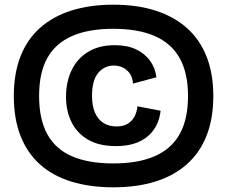

<svg xmlns="http://www.w3.org/2000/svg" viewBox="-20 -714 970 820"><path d="M464 86Q364 86 284.5 61.5Q205 37 150.5 -12Q96 -61 67.5 -134Q39 -207 39 -304Q39 -400 67.5 -473Q96 -546 151 -595Q206 -644 285 -669Q364 -694 464 -694Q564 -694 643 -669Q722 -644 777.5 -595Q833 -546 862 -473Q891 -400 891 -304Q891 -207 862 -134Q833 -61 777.5 -12Q722 37 643 61.5Q564 86 464 86ZM464 -16Q570 -16 641 -47Q712 -78 747.5 -141.5Q783 -205 783 -304Q783 -402 747.5 -465.5Q712 -529 641 -560Q570 -591 464 -591Q358 -591 287.5 -560Q217 -529 182 -466Q147 -403 147 -304Q147 -205 182 -141Q217 -77 287.5 -46.5Q358 -16 464 -16ZM476 -90Q403 -90 356 -117.5Q309 -145 285.5 -192.5Q262 -240 262 -300Q262 -364 285.5 -413.5Q309 -463 355.5 -492Q402 -521 470 -521Q523 -521 560.5 -503.5Q598 -486 620.5 -455Q643 -424 648 -384L548 -357Q546 -392 523 -413Q500 -434 465 -434Q446 -434 429 -426Q412 -418 399 -402Q386 -386 379.5 -362Q373 -338 373 -306Q373 -262 385.5 -233Q398 -204 421.5 -189Q445 -174 477 -174Q508 -174 527 -186.5Q546 -199 555.5 -218.5Q565 -238 567 -260L666 -241Q662 -206 648 -178.5Q634 -151 610 -131Q586 -111 552.5 -100.5Q519 -90 476 -90Z"/></svg>

Font: Bricolage Grotesque 28pt SemiBold
Style: Regular
Weight: 600
Version: Version 1.001;gftools[0.9.33.dev8+g029e19f]